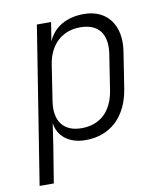

<svg xmlns="http://www.w3.org/2000/svg" viewBox="-83 -630 766 879"><g transform="rotate(-10 300.0 -190.0)"><path d="M30 180H96L124 8L139 -93C147 -31 198 10 275 10C390 10 469 -64 489 -192L515 -359C534 -479 474 -560 366 -560C284 -560 225 -525 198 -462L212 -550H146ZM266 -47C182 -47 141 -101 156 -194L181 -357C195 -449 255 -503 338 -503C422 -503 463 -453 449 -359L423 -192C407 -97 350 -47 266 -47Z"/></g></svg>

Font: JetBrains Mono ExtraLight
Style: Italic
Weight: 240
Italic angle: -9°
Monospace: yes
Designer: Philipp Nurullin, Konstantin Bulenkov
Foundry: JetBrains
Version: Version 2.305